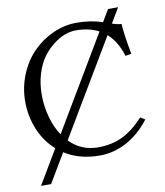

<svg xmlns="http://www.w3.org/2000/svg" viewBox="-88 -771 822 954"><g transform="rotate(-10 322.5 -294.0)"><path d="M181.6 -125.5 460.9 -595.2Q412.1 -621.1 344.7 -621.1Q319.8 -621.1 291.3 -611.1Q262.7 -601.1 232.7 -578.1Q202.6 -555.2 178.5 -522.9Q154.3 -490.7 138.9 -441.4Q123.5 -392.1 123.5 -334Q123.5 -277.3 138.4 -222.7Q153.3 -168 181.6 -125.5ZM210.9 -89.4Q270 -29.3 354.5 -29.3Q423.8 -29.3 478 -55.4Q532.2 -81.5 585.9 -139.6L608.9 -125Q558.1 -58.6 492.9 -23.2Q427.7 12.2 355.5 12.2Q253.9 12.2 178.7 -35.6L92.3 109.9H41.5L143.6 -62Q91.3 -108.4 64 -175.3Q36.6 -242.2 36.6 -314.9Q36.6 -386.7 63.2 -451.2Q89.8 -515.6 134 -560.5Q178.2 -605.5 236.3 -631.6Q294.4 -657.7 356 -657.7Q425.3 -657.7 486.3 -637.7L522 -697.8H572.8L528.3 -623Q555.2 -613.8 575.2 -612.8Q578.1 -558.6 597.2 -458.5L566.9 -453.6Q543.9 -529.3 497.1 -570.3Z"/></g></svg>

Font: Libertinage
Style: b
Weight: 400
Designer: OSP
Foundry: OSP
Version: Version 1.0; 2008; OFL relea